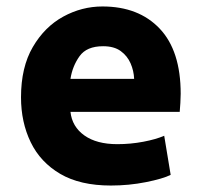

<svg xmlns="http://www.w3.org/2000/svg" viewBox="-20 -560 624 594"><path d="M323 14Q228 14 166.5 -22Q105 -58 75 -120Q45 -182 45 -259Q45 -352 81.5 -414.5Q118 -477 175.5 -508.5Q233 -540 297 -540Q409 -540 474 -471.5Q539 -403 539 -270Q539 -257 538 -241.5Q537 -226 536 -214H198Q203 -168 241 -141Q279 -114 343 -114Q384 -114 423.5 -121.5Q463 -129 488 -140L508 -19Q484 -7 431.5 3.5Q379 14 323 14ZM198 -316H395Q394 -341 384 -364Q374 -387 353.5 -402Q333 -417 299 -417Q248 -417 226 -386Q204 -355 198 -316Z"/></svg>

Font: Ubuntu Sans ExtraBold
Style: Regular
Weight: 800
Designer: Dalton Maag Ltd
Foundry: Dalton Maag Ltd
Version: Version 1.006; ttfautohint (v1.8.4.7-5d5b)